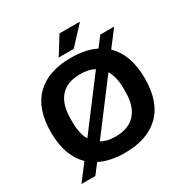

<svg xmlns="http://www.w3.org/2000/svg" viewBox="-204 -1036 1200 1246"><g transform="rotate(-30 396.5 -413.0)"><path d="M331.1 -738.8 414.1 -872.1H563L564 -868.2L443.8 -738.8ZM48.8 45.9 140.1 -74.2Q44.9 -166.5 44.9 -342.8Q44.9 -519.5 136.5 -608.9Q228 -698.2 396 -698.2Q507.8 -698.2 584 -660.2L639.2 -732.9H743.2L651.9 -612.8Q748 -521 748 -342.8Q748 -166.5 656.2 -77.1Q564.5 12.2 396 12.2Q286.1 12.2 208 -26.9L152.8 45.9ZM199.2 -327.1Q199.2 -243.2 230 -191.9L502.9 -553.2Q459.5 -576.2 396 -576.2Q299.3 -576.2 249.3 -520.5Q199.2 -464.8 199.2 -357.9ZM396 -109.9Q493.2 -109.9 544.2 -165.8Q595.2 -221.7 595.2 -327.1V-357.9Q595.2 -440.9 563 -495.1L290 -133.8Q333 -109.9 396 -109.9Z"/></g></svg>

Font: Archivo
Style: Bold
Weight: 700
Designer: Hector Gatti
Foundry: Omnibus-Type
Version: Version 2.001